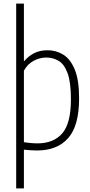

<svg xmlns="http://www.w3.org/2000/svg" viewBox="-20 -828 502 1068"><path d="M70 220V-808H113V-489.5H116.5Q135 -513 167.2 -530.8Q199.5 -548.5 245.5 -548.5Q291.5 -548.5 331.2 -524.5Q371 -500.5 395.5 -442Q420 -383.5 420 -280Q420 -128.5 359.2 -59.8Q298.5 9 186.5 9Q169 9 149.8 7.8Q130.5 6.5 113 4.5V220ZM188 -30.5Q278 -30.5 326.2 -86Q374.5 -141.5 374.5 -275.5Q374.5 -370.5 356 -420.8Q337.5 -471 306.2 -489.5Q275 -508 237.5 -508Q200.5 -508 166.2 -489.2Q132 -470.5 113 -434.5V-37Q127.5 -34.5 149 -32.5Q170.5 -30.5 188 -30.5Z"/></svg>

Font: Encode Sans Condensed ExtraLight
Style: Regular
Weight: 200
Width: 3
Designer: Multiple Designers
Foundry: Impallari Type
Version: Version 3.000; ttfautohint (v1.8.3) -l 8 -r 50 -G 200 -x 14 